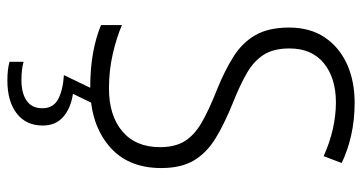

<svg xmlns="http://www.w3.org/2000/svg" viewBox="-256 -509 1004 533"><g transform="rotate(90 246.5 -242.0)"><path d="M446 -187Q446 -93 384 -41.5Q322 10 223 10Q169 10 125.5 2Q82 -6 49 -20V-78Q84 -63 129.5 -52.5Q175 -42 225 -42Q300 -42 344 -79Q388 -116 388 -184Q388 -225 371.5 -252Q355 -279 319.5 -299.5Q284 -320 228 -342Q176 -363 137 -387.5Q98 -412 77 -448.5Q56 -485 56 -542Q56 -600 83 -640.5Q110 -681 157 -702.5Q204 -724 265 -724Q312 -724 354.5 -714.5Q397 -705 432 -688L413 -638Q375 -655 337.5 -663.5Q300 -672 264 -672Q196 -672 155 -638.5Q114 -605 114 -543Q114 -499 131.5 -471.5Q149 -444 183 -424.5Q217 -405 265 -386Q322 -363 362.5 -338.5Q403 -314 424.5 -278.5Q446 -243 446 -187ZM328 142Q328 188 294.5 214Q261 240 203 240Q171 240 151 234V195Q171 201 202 201Q238 201 259 186.5Q280 172 280 143Q280 113 255.5 99.5Q231 86 188 83L228 0H268L240 58Q280 64 304 85Q328 106 328 142Z"/></g></svg>

Font: Noto Sans Myanmar SemiCondensed Light
Style: Regular
Weight: 300
Width: 4
Designer: Monotype Design Team
Foundry: Monotype Imaging Inc.
Version: Version 2.107; ttfautohint (v1.8.4.7-5d5b)